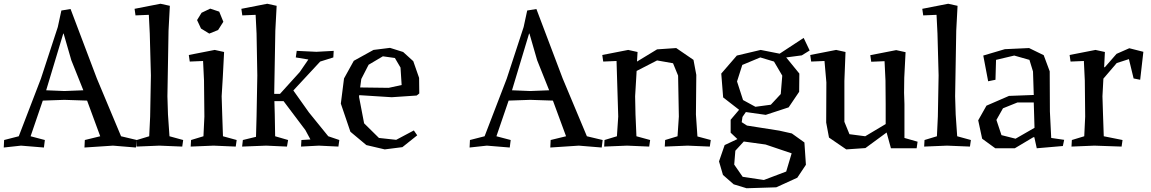

<svg xmlns="http://www.w3.org/2000/svg" viewBox="-25 -776 6132 1023"><path d="M283 -632 302 -720 351 -728 491 -358 620 -50 704 -30 699 10 577 0 425 10 427 -30 509 -50 439 -240 318 -244 203 -240 138 -50 214 -30 209 10 87 0 -5 10 -3 -30 75 -50 193 -357ZM312 -597 221 -295 318 -291 419 -295 355 -455 314 -597Z M873 -613 867 -263 870 -166 878 -50 951 -30 946 5 824 0 702 5 704 -30 770 -50 775 -155 779 -374 773 -597 768 -697 697 -694 692 -729 830 -756 880 -745Z M1049 -708 1095 -730 1143 -714 1165 -660 1137 -616 1090 -597 1046 -624 1025 -669ZM1162 -363 1156 -263 1159 -166 1163 -50 1236 -30 1231 5 1113 0 991 5 993 -30 1059 -50 1064 -155 1062 -347 1057 -451 986 -448 981 -483 1119 -510 1169 -499Z M1572 -392 1618 -459 1551 -470 1556 -505 1661 -500 1753 -505 1751 -470 1681 -448 1538 -294 1621 -177 1724 -50 1783 -30 1778 5 1674 0 1579 5 1581 -30 1629 -33 1602 -83 1486 -237H1437L1439 -166L1441 -50L1510 -30L1504 5L1393 0L1265 5L1269 -30L1339 -47L1342 -155L1346 -374L1342 -597L1337 -697L1266 -694L1261 -729L1399 -756L1449 -745L1442 -613L1436 -276H1467Z M1889 -269 1888 -260 1915 -119 1994 -41 2086 -31 2180 -81 2198 -55 2119 8 2025 20 1927 -3 1842 -74 1791 -224 1808 -358 1860 -452 1965 -510 2053 -521 2123 -499 2177 -450 2208 -361 2209 -278 2195 -267 2062 -258ZM1939 -431 1900 -355 1894 -310 2046 -308 2115 -323 2109 -416 2079 -467 2015 -476Z M2765 -632 2784 -720 2833 -728 2973 -358 3102 -50 3186 -30 3181 10 3059 0 2907 10 2909 -30 2991 -50 2921 -240 2800 -244 2685 -240 2620 -50 2696 -30 2691 10 2569 0 2477 10 2479 -30 2557 -50 2675 -357ZM2794 -597 2703 -295 2800 -291 2901 -295 2837 -455 2796 -597Z M3691 -49 3762 -30 3757 5 3639 0 3517 5 3519 -30 3585 -50 3592 -155 3588 -373 3561 -439 3476 -454 3367 -398 3365 -363 3359 -263 3361 -166 3366 -50 3439 -30 3434 5 3316 0 3194 5 3196 -30 3262 -50 3269 -155 3260 -451 3189 -448 3184 -483 3322 -510 3372 -499 3369 -448 3476 -513 3578 -520 3670 -457 3685 -377 3683 -166Z M4257 -574 4289 -507 4247 -481 4164 -470 4234 -384 4233 -287 4177 -204 4055 -164 3949 -179 3931 -153 3927 -125 3955 -107 4127 -80 4194 -65 4261 -17 4269 102 4223 171 4111 222 3953 227 3884 206 3827 156 3806 84 3836 -3 3904 -35 3868 -69V-138L3913 -191L3828 -257L3818 -384L3901 -480L4028 -510L4129 -490ZM4000 -207 4082 -218 4135 -275 4143 -373 4099 -448 4026 -470 3930 -430 3902 -342 3934 -243ZM4054 -6 3938 -22 3893 27 3887 101 3932 166 4045 183 4164 138 4193 41Z M4474 -345V-127L4501 -61L4585 -50L4694 -115V-221L4693 -346L4688 -450L4617 -447L4612 -482L4750 -509L4800 -498L4793 -362L4792 -282L4794 -221V-41L4864 -21L4859 14H4722L4699 -70L4586 13L4484 20L4392 -43L4377 -123L4378 -337L4368 -451L4297 -448L4292 -483L4430 -510L4480 -499Z M5070 -613 5064 -263 5067 -166 5075 -50 5148 -30 5143 5 5021 0 4899 5 4901 -30 4967 -50 4972 -155 4976 -374 4970 -597 4965 -697 4894 -694 4889 -729 5027 -756 5077 -745Z M5311 -56 5386 -37 5487 -95 5483 -230H5396L5319 -199L5284 -137ZM5569 -182 5576 -41 5645 -31 5638 2 5499 14 5486 -45H5481L5382 14H5278L5208 -37L5187 -135L5231 -213L5351 -265L5483 -270L5479 -395L5460 -457L5379 -480L5282 -457L5279 -351L5240 -343L5214 -480L5329 -514L5458 -520L5536 -482L5568 -396Z M5858 -418H5862L5924 -489L5992 -519L6067 -500L6050 -351L6015 -358L5990 -461L5925 -440L5854 -357L5849 -263L5852 -166L5856 -50L5956 -30L5951 5L5806 0L5684 5L5686 -30L5752 -50L5757 -155L5755 -347L5750 -451L5679 -448L5674 -483L5812 -510L5862 -499Z"/></svg>

Font: Alike Angular
Style: Regular
Weight: 400
Version: Version 1.210